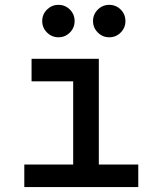

<svg xmlns="http://www.w3.org/2000/svg" viewBox="-20 -755 626 775"><path d="M78.1 0V-90.8H275.4V-426.8H107.4V-517.6H378.9V-90.8H538.1V0ZM215.8 -604.5Q189 -604.5 169.7 -623.8Q150.4 -643.1 150.4 -669.9Q150.4 -697.3 169.7 -716.3Q189 -735.4 215.8 -735.4Q243.2 -735.4 262.2 -716.3Q281.2 -697.3 281.2 -669.9Q281.2 -643.1 262.2 -623.8Q243.2 -604.5 215.8 -604.5ZM420.9 -604.5Q394 -604.5 374.8 -623.8Q355.5 -643.1 355.5 -669.9Q355.5 -697.3 374.8 -716.3Q394 -735.4 420.9 -735.4Q448.2 -735.4 467.3 -716.3Q486.3 -697.3 486.3 -669.9Q486.3 -643.1 467.3 -623.8Q448.2 -604.5 420.9 -604.5Z"/></svg>

Font: Cascadia Mono PL
Style: Regular
Weight: 400
Monospace: yes
Designer: Aaron Bell
Foundry: Saja Typeworks
Version: Version 2404.023; ttfautohint (v1.8.4)